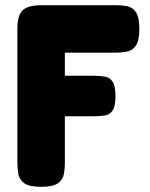

<svg xmlns="http://www.w3.org/2000/svg" viewBox="-20 -711 579 740"><path d="M138 9Q93 9 74 -4.5Q55 -18 51 -39.5Q47 -61 47 -83V-600Q47 -652 67.5 -671.5Q88 -691 141 -691H427Q450 -691 470.5 -687Q491 -683 504 -664Q517 -645 517 -599Q517 -554 503.5 -535Q490 -516 469 -512Q448 -508 425 -508H230V-419H344Q367 -419 385.5 -415.5Q404 -412 414.5 -395.5Q425 -379 425 -339Q425 -301 414 -285Q403 -269 384.5 -266Q366 -263 343 -263H230V-82Q230 -60 226 -39Q222 -18 203 -4.5Q184 9 138 9Z"/></svg>

Font: Fredoka SemiCondensed
Style: Bold
Weight: 700
Width: 4
Designer: Ben Nathan
Foundry: Milena B. Brandão, Ben Nathan
Version: Version 2.001